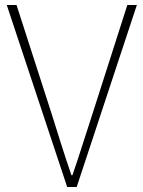

<svg xmlns="http://www.w3.org/2000/svg" viewBox="-20 -746 572 766"><path d="M248 0 7 -726H46L186 -292Q207 -225 224.5 -169.5Q242 -114 265 -47H269Q292 -114 309.5 -169.5Q327 -225 349 -292L488 -726H526L286 0Z"/></svg>

Font: Noto Sans SC Thin Thin
Style: Regular
Weight: 250
Version: Version 2.004-H2;hotconv 1.0.118;makeotfexe 2.5.65603